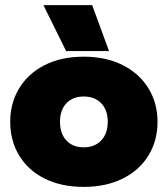

<svg xmlns="http://www.w3.org/2000/svg" viewBox="-20 -717 657 752"><path d="M150 -697H341L407 -517H239ZM20 -240Q20 -313 55 -371Q90 -429 155 -462Q220 -495 308 -495Q395 -495 460.5 -462Q526 -429 561.5 -371Q597 -313 597 -240Q597 -166 561.5 -108Q526 -50 460.5 -17.5Q395 15 308 15Q220 15 155 -17.5Q90 -50 55 -108Q20 -166 20 -240ZM402 -240Q402 -286 376.5 -312.5Q351 -339 308 -339Q265 -339 240 -312.5Q215 -286 215 -240Q215 -194 240 -167Q265 -140 308 -140Q351 -140 376.5 -167Q402 -194 402 -240Z"/></svg>

Font: Readiness ExtraBold
Style: Regular
Weight: 800
Designer: Katatrad Team
Foundry: CadsonDemak
Version: Version 1.00;January 16, 2020;FontCreator 12.0.0.2550 64-bit